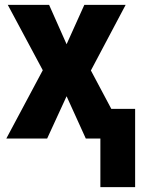

<svg xmlns="http://www.w3.org/2000/svg" viewBox="-20 -570 588 790"><path d="M393 200V0H333L254 -174L174 0H6L156 -281L12 -550H182L254 -388L327 -550H497L354 -280L438 -122H536V200Z"/></svg>

Font: Noto Sans Condensed ExtraBold
Style: Regular
Weight: 800
Width: 3
Designer: Monotype Design Team
Foundry: Monotype Imaging Inc.
Version: Version 2.013; ttfautohint (v1.8.4.7-5d5b)